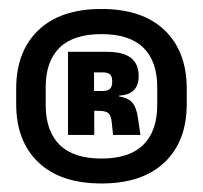

<svg xmlns="http://www.w3.org/2000/svg" viewBox="-20 -670 464 439"><path d="M212 -250.5Q118.5 -250.5 67.8 -298.8Q17 -347 17 -432.5V-467Q17 -552.5 67.8 -601Q118.5 -649.5 212 -649.5Q305.5 -649.5 356.2 -601Q407 -552.5 407 -467V-432.5Q407 -347 356.2 -298.8Q305.5 -250.5 212 -250.5ZM212 -307.5Q276 -307.5 307.8 -339Q339.5 -370.5 339.5 -430V-470.5Q339.5 -530 307.8 -561Q276 -592 212 -592Q148 -592 116.2 -561Q84.5 -530 84.5 -470.5V-430Q84.5 -370.5 116.2 -339Q148 -307.5 212 -307.5ZM301 -361.5H238.5L235.5 -390Q234 -405 228.5 -410.5Q223 -416 209.5 -416.5L176.5 -417V-462H215Q226.5 -462 231.5 -467Q236.5 -472 236.5 -481.5V-485Q236.5 -495 231.5 -499.8Q226.5 -504.5 215 -504.5H176.5V-551.5H224.5Q262 -551.5 279.5 -537.5Q297 -523.5 297 -497.5V-495Q297 -475 286 -463.8Q275 -452.5 252.5 -451.5V-443L244 -450.5Q271 -448 281.5 -436.5Q292 -425 295.5 -400ZM195.5 -361.5H135.5V-551.5H195V-446L195.5 -427Z"/></svg>

Font: Anek Malayalam Medium ExtraBold
Style: Regular
Weight: 800
Version: Version 1.003